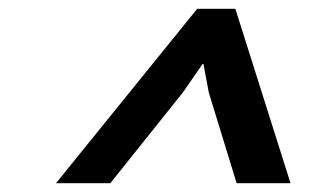

<svg xmlns="http://www.w3.org/2000/svg" viewBox="-20 -830 719 435"><path d="M513.2 -810.1 638.2 -415H516.1L453.1 -620.1L440.9 -685.1H439L394 -620.1L230 -415H106.9L426.8 -810.1Z"/></svg>

Font: Sinkin Sans 500 Medium Italic
Style: Regular
Weight: 500
Italic angle: -112°
Designer: Keith Bates
Foundry: K-Type
Version: Sinkin Sans (version 1.0)  by Keith Bates   •   © 2014   www